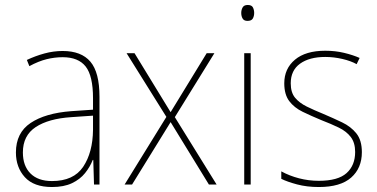

<svg xmlns="http://www.w3.org/2000/svg" viewBox="-20 -742 1517 772"><path d="M232 -537Q307 -537 343.5 -494Q380 -451 380 -353V0H358L355 -99H353Q342 -71 322 -46Q302 -21 269.5 -5.5Q237 10 189 10Q116 10 80 -29.5Q44 -69 44 -129Q44 -208 103 -247.5Q162 -287 266 -295L354 -301V-347Q354 -437 324.5 -474.5Q295 -512 232 -512Q200 -512 167.5 -504Q135 -496 98 -476L88 -501Q122 -517 158.5 -527Q195 -537 232 -537ZM267 -271Q175 -265 123.5 -231Q72 -197 72 -129Q72 -75 102.5 -44.5Q133 -14 189 -14Q276 -14 314.5 -71.5Q353 -129 354 -220V-277Z M649 -272 489 -528H521L666 -291L811 -528H842L683 -271L851 0H820L666 -251L511 0H481Z M976 -722Q992 -722 997 -712Q1002 -702 1002 -690Q1002 -677 996.5 -667.5Q991 -658 975 -658Q961 -658 955.5 -667.5Q950 -677 950 -690Q950 -702 955.5 -712Q961 -722 976 -722ZM988 -528V0H962V-528Z M1435 -130Q1435 -66 1392 -28Q1349 10 1262 10Q1214 10 1174.5 -0.5Q1135 -11 1111 -23V-53Q1144 -35 1182.5 -25Q1221 -15 1262 -15Q1339 -15 1373.5 -46Q1408 -77 1408 -131Q1408 -168 1390.5 -191Q1373 -214 1342 -229Q1311 -244 1272 -259Q1231 -276 1197 -292.5Q1163 -309 1143 -335.5Q1123 -362 1123 -407Q1123 -466 1166 -502Q1209 -538 1288 -538Q1328 -538 1363.5 -529.5Q1399 -521 1426 -509L1414 -484Q1391 -497 1356.5 -505Q1322 -513 1288 -513Q1224 -513 1186.5 -486Q1149 -459 1149 -407Q1149 -370 1166.5 -349Q1184 -328 1213.5 -313.5Q1243 -299 1280 -284Q1320 -267 1355.5 -250Q1391 -233 1413 -205.5Q1435 -178 1435 -130Z"/></svg>

Font: Noto Sans SemiCondensed Thin
Style: Regular
Weight: 100
Width: 4
Designer: Monotype Design Team
Foundry: Monotype Imaging Inc.
Version: Version 2.013; ttfautohint (v1.8.4.7-5d5b)